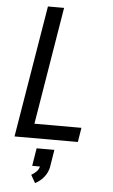

<svg xmlns="http://www.w3.org/2000/svg" viewBox="-64 -777 627 1066"><g transform="rotate(5 250.0 -243.5)"><path d="M37 0 159 -735H249L141 -80H403L390 0ZM173 248 148 204Q163 196 176 183Q189 170 192 154H149L165 55H264L248 154Q245 168 238.5 182Q232 196 222 208.5Q212 221 199.5 231Q187 241 173 248Z"/></g></svg>

Font: Iosevka SS04 Medium
Style: Italic
Weight: 500
Italic angle: -9°
Monospace: yes
Designer: Belleve Invis
Foundry: Belleve Invis
Version: Version 19.0.0; ttfautohint (v1.8.4)